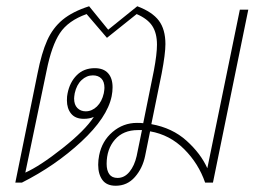

<svg xmlns="http://www.w3.org/2000/svg" viewBox="-20 -584 814 614"><path d="M774 -553 661 0H636Q615 -61 569 -107Q523 -153 460 -164L444 -85Q436 -46 411.5 -18Q387 10 350 10Q321 10 307.5 -8.5Q294 -27 294 -57Q294 -72 297 -87Q306 -133 340 -162Q374 -191 418 -191Q432 -191 438 -190L472 -358Q482 -411 482 -441Q482 -478 467 -501Q452 -524 417 -539L322 -463L257 -539Q198 -518 171.5 -478Q145 -438 129 -358L61 -32Q108 -53 180 -110Q252 -167 280 -210Q266 -204 248 -204Q221 -204 207.5 -220.5Q194 -237 194 -263Q194 -277 196 -285Q203 -321 225.5 -343.5Q248 -366 283 -366Q311 -366 325.5 -350Q340 -334 340 -305Q340 -291 337 -276Q323 -208 240 -131Q157 -54 50 0H29L100 -349Q113 -415 131 -455Q149 -495 180.5 -521Q212 -547 265 -564L326 -489L419 -564Q467 -546 488 -518Q509 -490 509 -443Q509 -412 497 -349L464 -187Q531 -175 576.5 -134Q622 -93 643 -46L747 -553ZM312 -286Q314 -298 314 -303Q314 -323 304 -333Q294 -343 277 -343Q257 -343 241 -328Q225 -313 219 -286Q217 -274 217 -269Q217 -249 227.5 -238.5Q238 -228 254 -228Q274 -228 290 -243.5Q306 -259 312 -286ZM434 -168H421Q374 -168 347.5 -137.5Q321 -107 321 -60Q321 -39 329.5 -27Q338 -15 356 -15Q378 -15 394 -34.5Q410 -54 417 -85Z"/></svg>

Font: Trirong Thin
Style: Italic
Weight: 250
Italic angle: -12°
Designer: Katatrad Team
Foundry: CadsonDemak
Version: Version 1.001